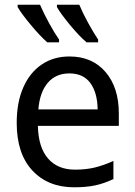

<svg xmlns="http://www.w3.org/2000/svg" viewBox="-20 -786 572 816"><path d="M485 -304V-251H141Q143 -160 184 -112.5Q225 -65 299 -65Q345 -65 382.5 -74Q420 -83 462 -102V-25Q422 -6 384 2Q346 10 295 10Q184 10 117.5 -61.5Q51 -133 51 -264Q51 -351 79 -414.5Q107 -478 157.5 -512Q208 -546 275 -546Q372 -546 428.5 -480Q485 -414 485 -304ZM143 -321H395Q394 -392 364 -433Q334 -474 275 -474Q217 -474 183 -434Q149 -394 143 -321ZM231 -618V-606H181Q151 -632 111 -680Q71 -728 55 -756V-766H150Q166 -729 189 -687Q212 -645 231 -618ZM397 -618V-606H348Q317 -632 277 -680.5Q237 -729 222 -756V-766H317Q331 -732 354.5 -689Q378 -646 397 -618Z"/></svg>

Font: Noto Sans Display
Style: Regular
Weight: 400
Designer: Monotype Design team
Foundry: Monotype Imaging Inc.
Version: Version 1.000